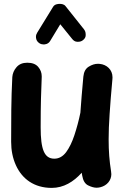

<svg xmlns="http://www.w3.org/2000/svg" viewBox="-20 -881 629 975"><path d="M550.8 -478.5C551.3 -481.9 551.3 -485.4 551.3 -488.3C551.3 -527.3 522 -553.2 486.3 -556.6C483.4 -557.1 480.5 -557.1 477.5 -557.1C461.9 -557.1 446.3 -552.2 430.7 -542.5C414.6 -532.7 405.8 -516.1 403.3 -492.2C397 -421.4 391.6 -361.3 388.2 -308.6C379.9 -268.1 369.6 -230.5 357.9 -194.8C346.2 -159.2 332 -130.4 315.9 -108.4C299.3 -86.4 279.3 -75.2 255.9 -75.2C204.6 -75.2 186.5 -123 186.5 -234.4C186.5 -356.9 189 -417 191.9 -489.7V-493.7C191.9 -511.2 186 -527.3 173.8 -541.5C161.6 -555.7 143.1 -562.5 118.7 -562.5C95.2 -562.5 77.1 -555.2 64 -540C50.8 -524.9 43.9 -507.8 42.5 -489.7C36.6 -379.9 36.6 -266.1 36.6 -161.1C36.6 -117.7 44.4 -78.1 60.5 -42.5C92.3 28.3 154.3 73.2 242.7 73.2C302.7 73.2 353.5 42.5 395 -3.9C395.5 1 396.5 5.9 397.5 11.2C401.9 36.1 411.6 52.7 427.7 60.5C443.8 68.4 458 72.3 470.7 72.3C477.1 72.3 483.4 71.3 489.7 69.8C523.4 61.5 545.4 34.7 545.4 3.4C545.4 -1.5 544.9 -6.3 543.9 -11.7C535.6 -64 531.7 -112.3 531.7 -173.3C531.7 -210 533.2 -252.9 536.6 -301.3C539.6 -349.6 544.4 -408.7 550.8 -478.5ZM180.7 -661.1C187 -657.2 193.8 -655.3 201.2 -655.3C207 -655.3 224.6 -655.8 234.9 -673.3L286.1 -757.8L346.2 -683.6C359.4 -666.5 374 -668.9 377.4 -668.9C386.2 -668.9 394 -671.4 400.9 -676.8C418 -689.9 415 -704.1 415 -707.5C415 -716.8 412.1 -724.6 406.7 -731.9L313 -849.6C304.7 -860.8 289.6 -861.3 283.2 -861.3C272.9 -861.3 257.3 -859.4 249.5 -846.2L168.5 -714.4C164.6 -708 162.6 -701.7 162.6 -694.3C162.6 -688.5 163.1 -672.4 180.7 -661.1Z"/></svg>

Font: Mikhak ExtraBold
Style: Regular
Weight: 800
Designer: Amin Abedi
Version: Version 3.2